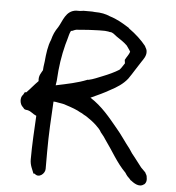

<svg xmlns="http://www.w3.org/2000/svg" viewBox="-51 -714 718 784"><g transform="rotate(5 308.5 -322.0)"><path d="M44 -304C31 -292 34 -264 48 -253L54 -246C58 -244 62 -243 67 -243C84 -239 88 -230 105 -223C102 -167 98 -105 98 -44C98 -19 108 -4 114 13H119C137 31 162 9 162 -10V-81C162 -153 166 -218 170 -287H173C177 -287 182 -286 187 -285C202 -282 211 -282 223 -277C245 -270 268 -262 284 -252H285L294 -247C299 -243 306 -241 311 -237C326 -227 337 -219 350 -207C360 -197 368 -190 374 -178L375 -177L387 -162C389 -159 392 -154 395 -150C426 -108 450 -61 488 -23C490 -19 494 -14 497 -10L507 0C509 2 511 5 512 6H513C522 13 548 34 568 17H569C578 8 578 -3 576 -12C576 -18 573 -24 569 -30V-31L550 -50C540 -62 530 -77 520 -89L508 -104L496 -122C476 -147 456 -178 436 -201C402 -242 368 -285 319 -316C345 -328 372 -340 396 -354C423 -368 448 -384 466 -407C483 -431 497 -456 514 -481C520 -490 532 -505 531 -522C531 -531 527 -537 523 -544V-545C504 -569 480 -591 452 -611L447 -616H446C424 -630 399 -645 369 -654C351 -662 332 -666 306 -666C300 -667 293 -667 288 -667H260C256 -666 251 -666 244 -665H230C187 -661 179 -618 163 -592C150 -573 144 -560 138 -537C127 -512 123 -480 120 -447L117 -425C117 -420 116 -417 116 -411C110 -399 99 -388 102 -365C84 -347 73 -332 56 -315H50ZM173 -354C174 -360 175 -370 176 -374V-375C179 -431 186 -476 198 -523L204 -544C209 -560 209 -568 216 -581H220C227 -584 235 -588 243 -588H247C259 -589 272 -590 284 -591C291 -591 298 -592 305 -592C314 -592 322 -593 330 -593H354C361 -592 368 -592 374 -590H375C387 -590 394 -581 404 -574C419 -564 435 -554 448 -541C453 -533 460 -525 464 -517C460 -504 452 -496 445 -482L447 -468C441 -460 435 -448 427 -440C408 -428 384 -417 361 -408C343 -401 324 -392 305 -388H301C262 -372 220 -364 173 -354Z"/></g></svg>

Font: Scribbler
Style: Bd
Weight: 700
Designer: Mew Too
Foundry: Cannot Into Space Fonts
Version: Version 1.001